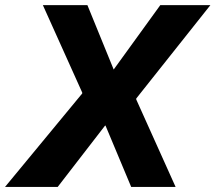

<svg xmlns="http://www.w3.org/2000/svg" viewBox="-53 -740 853 760"><path d="M364.7 -242.7H362.8L175.3 0H-33.2L272.5 -370.1V-373.5L116.7 -719.7H293L397 -464.8L581.5 -719.7H779.8L486.3 -350.1V-348.6V-346.2L642.1 0H466.3Z"/></svg>

Font: Reddit Sans Fudge ExBold Italic
Style: Regular
Weight: 800
Italic angle: -11.25°
Designer: Stephen Hutchings
Version: Version 1.013